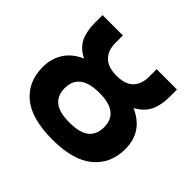

<svg xmlns="http://www.w3.org/2000/svg" viewBox="-169 -912 1122 1122"><g transform="rotate(45 392.5 -351.0)"><path d="M52 -251Q52 -319 85.5 -372.5Q119 -426 188 -456Q129 -486 107 -533Q85 -580 85 -650V-712H253V-651Q253 -589 287.5 -554Q322 -519 394 -519Q465 -519 498.5 -554Q532 -589 532 -650V-712H700V-651Q700 -582 677 -534.5Q654 -487 597 -456Q733 -396 733 -253Q733 -132 648 -61Q563 10 392 10Q220 10 136 -59.5Q52 -129 52 -251ZM555 -255Q555 -378 394 -378Q230 -378 230 -254Q230 -194 268.5 -162.5Q307 -131 392 -131Q478 -131 516.5 -163Q555 -195 555 -255Z"/></g></svg>

Font: Noto Sans UI ExtraBold
Style: Regular
Weight: 800
Designer: Monotype Design Team
Foundry: Monotype Imaging Inc.
Version: Version 1.001